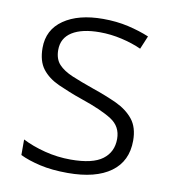

<svg xmlns="http://www.w3.org/2000/svg" viewBox="-68 -602 603 671"><g transform="rotate(10 234.0 -266.0)"><path d="M421.9 -141.1Q421.9 -67.9 368.4 -29.1Q314.9 9.8 215.8 9.8Q159.7 9.8 117.2 0Q74.7 -9.8 45.9 -23.9V-79.1Q81.1 -61 126 -49.6Q170.9 -38.1 217.8 -38.1Q295.9 -38.1 330.8 -64.5Q365.7 -90.8 365.7 -137.2Q365.7 -181.2 329.3 -204.6Q293 -228 219.7 -252.9Q195.3 -261.2 173.6 -270Q151.9 -278.8 133.3 -287.1Q95.7 -304.2 74.7 -331.5Q53.7 -358.9 53.7 -405.8Q53.7 -470.2 105.7 -506.1Q157.7 -542 245.1 -542Q293 -542 334.5 -532.5Q376 -522.9 409.7 -508.8L390.1 -461.9Q358.9 -476.1 319.8 -485.1Q280.8 -494.1 241.7 -494.1Q178.7 -494.1 143.8 -472.2Q108.9 -450.2 108.9 -408.2Q108.9 -376 126 -357.4Q143.1 -338.9 175 -325.4Q207 -312 252.9 -295.9Q298.8 -280.3 338.4 -262.2Q377 -244.1 399.4 -216.1Q421.9 -188 421.9 -141.1Z"/></g></svg>

Font: Nokora Light
Style: Regular
Weight: 300
Designer: Danh Hong
Version: Version 8.000; ttfautohint (v1.8.3)